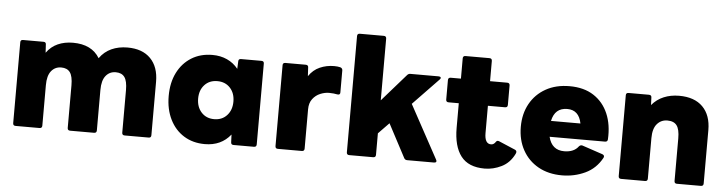

<svg xmlns="http://www.w3.org/2000/svg" viewBox="-46 -961 4472 1182"><g transform="rotate(5 2189.5 -370.0)"><path d="M74 0Q58 0 58 -16V-516Q58 -531 74 -531H200Q216 -531 216 -516L219 -465Q247 -504 288.5 -522.5Q330 -541 382 -541Q498 -541 547 -460Q576 -501 620 -521Q664 -541 719 -541Q811 -541 861.5 -489.5Q912 -438 912 -346V-16Q912 0 897 0H748Q732 0 732 -16V-279Q732 -335 714.5 -359Q697 -383 660 -383Q622 -383 598.5 -354Q575 -325 575 -266V-16Q575 0 559 0H411Q395 0 395 -16V-279Q395 -335 377.5 -359Q360 -383 323 -383Q285 -383 261.5 -354Q238 -325 238 -266V-16Q238 0 222 0Z M1244 10Q1170 10 1114.5 -24.5Q1059 -59 1028 -121.5Q997 -184 997 -266Q997 -349 1028 -410.5Q1059 -472 1114.5 -506.5Q1170 -541 1244 -541Q1294 -541 1334.5 -522.5Q1375 -504 1403 -469L1405 -516Q1405 -531 1421 -531H1547Q1563 -531 1563 -516V-16Q1563 0 1547 0H1421Q1405 0 1405 -16L1403 -63Q1345 10 1244 10ZM1288 -148Q1337 -148 1367 -181Q1397 -214 1397 -266Q1397 -318 1367 -350.5Q1337 -383 1288 -383Q1239 -383 1209 -350.5Q1179 -318 1179 -266Q1179 -214 1209 -181Q1239 -148 1288 -148Z M1695 0Q1679 0 1679 -16V-516Q1679 -531 1695 -531H1820Q1837 -531 1837 -516L1840 -462Q1867 -502 1908 -520Q1949 -538 1996 -538Q2007 -538 2016.5 -537Q2026 -536 2034 -534Q2048 -529 2048 -516V-379Q2048 -363 2030 -366Q2020 -368 2007.5 -369.5Q1995 -371 1979 -371Q1953 -371 1925 -359.5Q1897 -348 1878 -323Q1859 -298 1859 -259V-16Q1859 0 1843 0Z M2136 0Q2120 0 2120 -16V-734Q2120 -750 2136 -750H2284Q2300 -750 2300 -734V-353L2448 -522Q2456 -531 2467 -531H2642Q2652 -531 2655 -525.5Q2658 -520 2650 -512L2492 -348L2671 -19Q2676 -11 2673 -5.5Q2670 0 2660 0H2494Q2481 0 2475 -11L2366 -217L2300 -149V-16Q2300 0 2284 0Z M2973 10Q2873 10 2826.5 -50.5Q2780 -111 2780 -225V-377H2717Q2701 -377 2701 -393V-513Q2701 -529 2717 -529H2780V-654Q2780 -670 2796 -670H2944Q2960 -670 2960 -654V-529H3066Q3082 -529 3082 -513V-393Q3082 -377 3066 -377H2960V-208Q2960 -142 3000 -142Q3017 -142 3029 -161Q3036 -171 3049 -165L3150 -122Q3165 -115 3156 -97Q3128 -40 3077 -15Q3026 10 2973 10Z M3451 10Q3367 10 3304.5 -25Q3242 -60 3207.5 -122.5Q3173 -185 3173 -266Q3173 -347 3207.5 -409Q3242 -471 3304.5 -506Q3367 -541 3451 -541Q3540 -541 3600 -502Q3660 -463 3689.5 -394.5Q3719 -326 3714 -235Q3713 -220 3697 -220H3355Q3375 -139 3452 -139Q3512 -139 3540 -177Q3549 -187 3561 -184L3689 -141Q3704 -134 3697 -120Q3660 -52 3593.5 -21Q3527 10 3451 10ZM3449 -400Q3372 -400 3355 -318H3537Q3521 -400 3449 -400Z M3816 0Q3800 0 3800 -16V-516Q3800 -531 3816 -531H3941Q3958 -531 3958 -516L3960 -469Q3990 -505 4033 -523Q4076 -541 4128 -541Q4223 -541 4274 -489.5Q4325 -438 4325 -346V-16Q4325 0 4309 0H4161Q4145 0 4145 -16V-279Q4145 -335 4127 -359Q4109 -383 4069 -383Q4030 -383 4005 -354Q3980 -325 3980 -266V-16Q3980 0 3964 0Z"/></g></svg>

Font: LINE Seed Sans ExtraBold
Style: Regular
Weight: 800
Designer: LINE VX Design & Dalton Maag Ltd & Sandoll Inc
Foundry: Dalton Maag Ltd
Version: Version 1.003